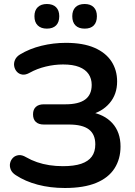

<svg xmlns="http://www.w3.org/2000/svg" viewBox="-20 -929 675 959"><path d="M304 10Q231 10 168.5 -6.5Q106 -23 59 -54Q40 -66 33.5 -82.5Q27 -99 30.5 -114.5Q34 -130 45 -141Q56 -152 73 -154Q90 -156 110 -144Q136 -129 165 -119Q194 -109 226.5 -104Q259 -99 294 -99Q350 -99 385.5 -111Q421 -123 438.5 -147Q456 -171 456 -208Q456 -258 424 -282.5Q392 -307 324 -307H199Q173 -307 159 -320Q145 -333 145 -358Q145 -382 159 -395Q173 -408 199 -408H307Q373 -408 405.5 -432Q438 -456 438 -505Q438 -536 422.5 -559Q407 -582 375.5 -594.5Q344 -607 295 -607Q252 -607 208.5 -596.5Q165 -586 129 -566Q108 -554 91.5 -556.5Q75 -559 64.5 -570.5Q54 -582 51 -598Q48 -614 55 -630Q62 -646 80 -657Q128 -686 187.5 -700.5Q247 -715 309 -715Q395 -715 451.5 -690.5Q508 -666 536.5 -622.5Q565 -579 565 -522Q565 -458 527.5 -414Q490 -370 427 -355V-370Q500 -359 541 -314Q582 -269 582 -197Q582 -135 552 -88Q522 -41 460.5 -15.5Q399 10 304 10ZM403 -786Q373 -786 357 -802Q341 -818 341 -848Q341 -877 357 -893Q373 -909 403 -909Q432 -909 448 -893Q464 -877 464 -848Q464 -818 448.5 -802Q433 -786 403 -786ZM214 -786Q185 -786 168.5 -802Q152 -818 152 -848Q152 -877 168.5 -893Q185 -909 214 -909Q244 -909 260 -893Q276 -877 276 -848Q276 -818 260 -802Q244 -786 214 -786Z"/></svg>

Font: Nunito
Style: Bold
Weight: 700
Designer: Vernon Adams
Foundry: Vernon Adams
Version: Version 3.602